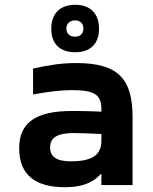

<svg xmlns="http://www.w3.org/2000/svg" viewBox="-20 -772 640 801"><path d="M298 -509C237 -509 187 -501 118 -486V-378C179 -389 232 -396 279 -396C375 -396 403 -377 403 -316V-306C346 -309 302 -309 280 -309C129 -309 60 -260 60 -154C60 -44 125 9 251 9C315 9 365 -6 399 -45H403V0H533V-284C533 -445 471 -509 298 -509ZM189 -157C189 -198 220 -217 287 -217C314 -217 361 -215 403 -213V-186C403 -128 369 -99 276 -99C217 -99 189 -117 189 -157ZM194 -650C194 -591 229 -554 294 -554C358 -554 393 -591 393 -650V-653C393 -714 358 -752 294 -752C229 -752 194 -714 194 -653ZM257 -652V-653C257 -673 271 -687 293 -687C315 -687 328 -673 328 -653V-652C328 -632 315 -619 293 -619C271 -619 257 -632 257 -652Z"/></svg>

Font: LT Wave Mono Bold
Style: Regular
Weight: 700
Designer: Daniel Lyons
Version: Version 2.5 (Glyphs App)